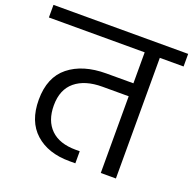

<svg xmlns="http://www.w3.org/2000/svg" viewBox="-157 -871 1007 1002"><g transform="rotate(20 347.0 -370.0)"><path d="M721 -670H589V0H505V-426H359Q263 -426 208.5 -381Q154 -336 154 -248Q154 -163 202 -116Q250 -69 341 -69H363V-2H330Q211 -2 140.5 -65.5Q70 -129 70 -249Q70 -374 147.5 -436Q225 -498 355 -498H505V-670H-27V-740H721Z"/></g></svg>

Font: Fz Poppins
Style: Regular
Weight: 400
Designer: Ninad Kale (Devanagari), Jonny Pinhorn (Latin)
Foundry: Indian Type Foundry
Version: Vit hóa bi Vntype.Com & FontZin.Com